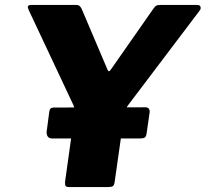

<svg xmlns="http://www.w3.org/2000/svg" viewBox="-20 -762 837 782"><path d="M782 -742Q794 -742 796.5 -734.5Q799 -727 794 -720L502 -334Q495 -325 491 -314Q487 -303 483 -274L447 -21Q445 -7 439 -3.5Q433 0 417 0H263Q250 0 247 -5Q244 -10 245 -22L283 -294Q285 -309 284 -316.5Q283 -324 279 -334L97 -721Q92 -732 94 -737Q96 -742 111 -742H288Q301 -742 306.5 -735.5Q312 -729 316 -718L418 -478Q423 -466 431 -478L605 -727Q612 -737 617.5 -739.5Q623 -742 636 -742H782ZM589 -301 577 -218Q575 -205 569 -201.5Q563 -198 548 -198H193Q180 -198 174.5 -206Q169 -214 170 -226L181 -309Q183 -324 199 -324L572 -325Q583 -325 587 -318Q591 -311 589 -301Z"/></svg>

Font: Libre Franklin ExtraBold
Style: Italic
Weight: 800
Italic angle: -8°
Designer: Pablo Impallari, Rodrigo Fuenzalida, Nhung Nguyen
Foundry: Impallari Type
Version: Version 3.000